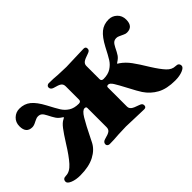

<svg xmlns="http://www.w3.org/2000/svg" viewBox="-67 -696 960 960"><g transform="rotate(-45 412.5 -216.0)"><path d="M2 -20Q2 -40 25 -40Q52 -40 78.5 -69.5Q105 -99 139 -154Q166 -197 183 -219Q200 -241 215 -248Q216 -249 219.5 -250.5Q223 -252 223.5 -254Q224 -256 220 -258Q202 -269 193 -282.5Q184 -296 172 -320Q164 -336 156 -342.5Q148 -349 135 -349Q127 -349 119 -345Q111 -341 108 -340Q90 -330 78 -330Q35 -330 35 -379Q35 -407 53.5 -424.5Q72 -442 97 -442Q132 -442 156.5 -422Q181 -402 205 -357Q227 -315 239.5 -295Q252 -275 272.5 -262Q293 -249 325 -249Q340 -249 340 -263V-357Q340 -372 330 -379.5Q320 -387 292 -394Q275 -399 275 -414Q275 -420 280 -424Q285 -428 291 -428Q323 -428 354 -425Q394 -423 411 -423Q427 -423 471 -425Q517 -427 536 -427Q551 -427 551 -413Q551 -405 546.5 -401Q542 -397 533 -394Q505 -385 495 -377Q485 -369 485 -356V-263Q485 -249 500 -249Q532 -249 553 -262.5Q574 -276 586.5 -296Q599 -316 620 -357Q644 -402 668.5 -422Q693 -442 728 -442Q753 -442 771.5 -424.5Q790 -407 790 -379Q790 -330 747 -330Q738 -330 729 -334.5Q720 -339 717 -340Q714 -341 706 -345Q698 -349 690 -349Q677 -349 669 -342.5Q661 -336 653 -320Q641 -295 632.5 -282.5Q624 -270 606 -259Q602 -256 602 -255Q602 -254 605 -252.5Q608 -251 611 -249Q637 -231 657.5 -203Q678 -175 707 -127Q734 -84 754.5 -62Q775 -40 800 -40Q823 -40 823 -20Q823 -8 801 1Q779 10 748 10Q689 10 651.5 -10.5Q614 -31 590 -67Q578 -85 553 -133Q531 -175 519 -194Q507 -213 496 -213Q485 -213 485 -204V-69Q485 -56 495 -48Q505 -40 533 -31Q542 -28 546.5 -24Q551 -20 551 -12Q551 2 536 2Q517 2 471 0Q427 -2 411 -2Q394 -2 354 0Q322 3 291 3Q285 3 280 -1Q275 -5 275 -11Q275 -26 292 -31Q320 -38 330 -45.5Q340 -53 340 -68V-204Q340 -213 329 -213Q314 -213 295 -181.5Q276 -150 244 -85L235 -67Q218 -32 178 -11Q138 10 77 10Q46 10 24 1Q2 -8 2 -20Z"/></g></svg>

Font: EB Garamond ExtraBold
Style: Regular
Weight: 800
Designer: Georg Duffner and Octavio Pardo
Foundry: Georg Duffner
Version: Version 1.000